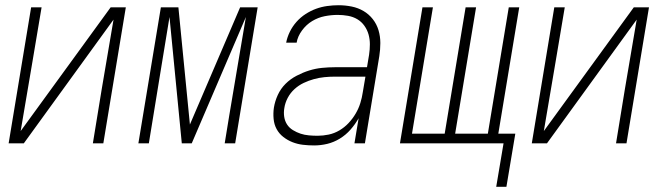

<svg xmlns="http://www.w3.org/2000/svg" viewBox="-20 -548 2540 734"><path d="M13 0 99 -520H139L104 -312Q93 -246 81.5 -179.5Q70 -113 59 -47L403 -520H461L375 0H335L369 -208Q380 -274 391.5 -340.5Q403 -407 414 -473L71 0Z M509 0 595 -520H662L706 -72L898 -520H965L879 0H839L856 -104Q872 -199 888 -294Q904 -389 920 -483L713 0H675L628 -483Q612 -389 597 -294Q582 -199 566 -104L549 0Z M1181 8Q1159 8 1138 5.5Q1117 3 1098 -4.5Q1079 -12 1063 -24.5Q1047 -37 1037.5 -54.5Q1028 -72 1026 -93.5Q1024 -115 1027 -136Q1031 -161 1042 -185Q1053 -209 1071.5 -227.5Q1090 -246 1114 -258.5Q1138 -271 1162 -278.5Q1186 -286 1211 -288.5Q1236 -291 1260 -291H1383L1391 -339Q1394 -359 1394 -378.5Q1394 -398 1389 -416Q1384 -434 1373 -449.5Q1362 -465 1346 -474.5Q1330 -484 1310.5 -487.5Q1291 -491 1271 -491Q1246 -491 1221 -486Q1196 -481 1173.5 -467.5Q1151 -454 1134.5 -431.5Q1118 -409 1114 -385H1074Q1078 -406 1088 -426.5Q1098 -447 1113.5 -464.5Q1129 -482 1148.5 -494.5Q1168 -507 1188.5 -514.5Q1209 -522 1231 -525Q1253 -528 1274 -528Q1300 -528 1324.5 -523Q1349 -518 1369.5 -506Q1390 -494 1405 -475Q1420 -456 1427 -432.5Q1434 -409 1434 -383.5Q1434 -358 1430 -333L1375 0H1335L1351 -96Q1338 -73 1320 -52.5Q1302 -32 1279 -18Q1256 -4 1231 2Q1206 8 1181 8ZM1194 -29Q1215 -29 1236.5 -33.5Q1258 -38 1277.5 -49.5Q1297 -61 1312.5 -77.5Q1328 -94 1339.5 -113.5Q1351 -133 1357.5 -154Q1364 -175 1367 -196L1377 -255H1260Q1240 -255 1220 -253Q1200 -251 1180 -245.5Q1160 -240 1141 -231Q1122 -222 1106 -207.5Q1090 -193 1080 -174Q1070 -155 1067 -135Q1064 -118 1066.5 -101.5Q1069 -85 1077.5 -72Q1086 -59 1100 -50.5Q1114 -42 1129 -37Q1144 -32 1161 -30.5Q1178 -29 1194 -29Z M1877 166 1905 0H1509L1595 -520H1635L1555 -37H1680L1760 -520H1800L1720 -37H1845L1925 -520H1965L1885 -37H1950L1916 166Z M2013 0 2099 -520H2139L2104 -312Q2093 -246 2081.5 -179.5Q2070 -113 2059 -47L2403 -520H2461L2375 0H2335L2369 -208Q2380 -274 2391.5 -340.5Q2403 -407 2414 -473L2071 0Z"/></svg>

Font: Iosevka Term Curly XLt Obl
Style: Regular
Weight: 200
Italic angle: -9°
Designer: Belleve Invis
Foundry: Belleve Invis
Version: Version 32.3.0